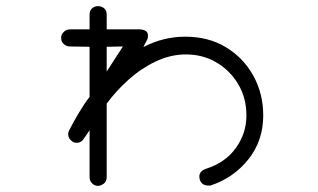

<svg xmlns="http://www.w3.org/2000/svg" viewBox="-20 -517 1040 628"><path d="M300 91Q290 91 281.5 83Q273 75 273 62V-91L256 -66Q247 -50 231 -50Q222 -50 217 -54Q203 -63 203 -78Q203 -86 208 -94Q219 -116 238 -148Q257 -180 273 -200V-364L209 -365Q198 -365 189 -372.5Q180 -380 180 -393Q180 -404 188.5 -412.5Q197 -421 209 -421H273V-469Q273 -483 281.5 -490Q290 -497 300 -497Q312 -497 320.5 -490Q329 -483 329 -469V-421H434Q447 -421 455.5 -416.5Q464 -412 464 -400Q464 -391 459 -382.5Q454 -374 449 -363Q514 -397 586 -397Q662 -397 719 -362.5Q776 -328 808.5 -269.5Q841 -211 841 -139Q841 -57 792.5 4Q744 65 668 90Q648 91 640 82Q632 73 632 60Q632 43 654 35Q717 15 751.5 -33Q786 -81 786 -139Q786 -197 759 -242Q732 -287 687.5 -313Q643 -339 588 -339Q538 -339 489.5 -316Q441 -293 400 -256Q359 -219 329 -178V62Q329 77 319 84Q309 91 300 91ZM329 -283 382 -365 329 -364Z"/></svg>

Font: Hachi Maru Pop
Style: Regular
Weight: 400
Designer: Nontynet
Foundry: Nontynet
Version: Version 1.300